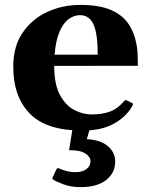

<svg xmlns="http://www.w3.org/2000/svg" viewBox="-20 -515 612 778"><path d="M313.5 14.2Q168.5 14.2 101.1 -54.4Q33.7 -123 33.7 -245.1Q33.7 -326.7 71.5 -382.3Q109.4 -438 171.4 -466.6Q233.4 -495.1 305.7 -495.1Q381.3 -495.1 428.5 -475.1Q475.6 -455.1 500.7 -418Q525.9 -380.9 534.2 -329.1Q537.1 -311.5 537.8 -290Q538.6 -268.6 538.6 -248.5L199.7 -248Q199.7 -172.9 223.1 -129.9Q246.6 -86.9 281.5 -69.1Q316.4 -51.3 350.6 -51.3Q394.5 -51.3 425.3 -62.7Q456.1 -74.2 479.5 -101.6Q481.9 -104 484.6 -106.9Q487.3 -109.9 492.2 -108.9L513.7 -98.6Q518.6 -96.7 518.6 -92.8Q518.6 -90.8 517.8 -88.9Q517.1 -86.9 515.6 -84.5Q490.7 -41 440.7 -13.4Q390.6 14.2 313.5 14.2ZM201.2 -293.5H376Q376 -378.4 358.9 -416Q341.8 -453.6 304.2 -453.6Q280.3 -453.6 258.3 -437.7Q236.3 -421.9 221.2 -386.7Q206.1 -351.6 201.2 -293.5ZM307.6 243.2Q266.6 243.2 237.1 231.9Q207.5 220.7 196.3 213.4Q190.4 210 193.4 203.6Q195.3 199.2 200.4 188.2Q205.6 177.2 209 170.9Q211.9 164.6 217.8 167Q231.9 172.9 248.8 177.7Q265.6 182.6 285.6 182.6Q314.5 182.6 330.6 169.9Q346.7 157.2 346.7 138.2Q346.7 120.6 325.4 106.7Q304.2 92.8 259.8 93.8L276.4 -8.8H348.1L332 48.8Q387.2 51.8 417 77.1Q446.8 102.5 446.8 140.1Q446.8 185.5 410.2 214.4Q373.5 243.2 307.6 243.2Z"/></svg>

Font: Gelasio
Style: Bold
Weight: 700
Designer: Eben Sorkin
Foundry: Eben Sorkin
Version: Version 1.008